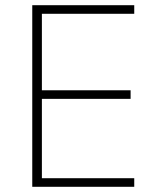

<svg xmlns="http://www.w3.org/2000/svg" viewBox="-20 -718 606 738"><path d="M104 0V-698H496V-665H141V-371H482V-338H141V-33H496V0Z"/></svg>

Font: IBM Plex Sans Hebrew ExtLt
Style: Regular
Weight: 200
Designer: Mike Abbink, Paul van der Laan, Pieter van Rosmalen, Yanek Iontef
Foundry: Bold Monday
Version: Version 1.3